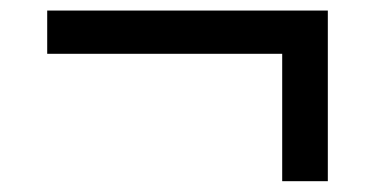

<svg xmlns="http://www.w3.org/2000/svg" viewBox="-20 -441 706 364"><path d="M515 -97.5V-339H69.5V-421H601.5V-97.5Z"/></svg>

Font: Encode Sans SC Medium
Style: Regular
Weight: 500
Version: Version 3.002